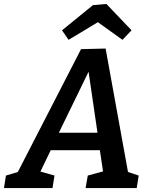

<svg xmlns="http://www.w3.org/2000/svg" viewBox="-56 -949 759 969"><path d="M477 -704 590 -81 644 -63 634 0H376L387 -63L464 -84L448 -191H200L148 -83L219 -63L209 0H-36L-26 -63L34 -81L353 -701ZM436 -279 391 -587 241 -279ZM481 -929 608 -796 562 -748 438 -837 290 -748 257 -796 413 -923Z"/></svg>

Font: Bitter Pro SemiBold
Style: Italic
Weight: 600
Italic angle: -9°
Designer: Sol Matas, and Bitter project Authors
Foundry: Sol Matas
Version: Version 1.010